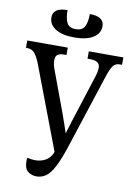

<svg xmlns="http://www.w3.org/2000/svg" viewBox="-103 -978 733 1051"><g transform="rotate(10 264.0 -453.0)"><path d="M175 10Q148 10 127.5 -6Q107 -22 107 -62Q107 -67 107.5 -72.5Q108 -78 109 -82Q132 -76 153 -76Q183 -76 208 -89Q233 -102 246 -130L250 -139L77 -595Q64 -630 48 -651.5Q32 -673 5 -673H-3V-714H222V-673H206Q161 -673 161 -636Q161 -610 170 -587L256 -355Q264 -332 269.5 -316.5Q275 -301 280 -286.5Q285 -272 292 -250Q299 -272 303.5 -286.5Q308 -301 312.5 -316.5Q317 -332 325 -355L398 -583Q408 -613 408 -636Q408 -673 354 -673H339V-714H531V-673H518Q495 -673 482 -656.5Q469 -640 454 -595L320 -184Q295 -107 272.5 -64.5Q250 -22 226.5 -6Q203 10 175 10ZM247 -775Q180 -775 142.5 -798.5Q105 -822 105 -862Q105 -916 185 -916Q185 -870 198 -845.5Q211 -821 247 -821Q283 -821 296 -845.5Q309 -870 309 -916Q389 -916 389 -862Q389 -822 352 -798.5Q315 -775 247 -775Z"/></g></svg>

Font: Noto Serif ExtraCondensed
Style: Regular
Weight: 400
Width: 2
Designer: Monotype Design Team
Foundry: Monotype Imaging Inc.
Version: Version 2.015